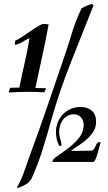

<svg xmlns="http://www.w3.org/2000/svg" viewBox="-20 -819 547 971"><path d="M226 -696Q211 -613 193.5 -534.5Q176 -456 159 -374L212 -373Q212 -368 209 -363.5Q206 -359 204 -352Q162 -355 113.5 -354.5Q65 -354 24 -351L31 -375L78 -376Q89 -433 104.5 -500Q120 -567 129 -626Q111 -618 92.5 -606.5Q74 -595 55 -592L57 -614Q70 -618 86.5 -629Q103 -640 121 -652.5Q139 -665 158 -677.5Q177 -690 195 -698ZM453 -792Q396 -648 339 -505Q282 -362 239 -211Q219 -138 195.5 -63Q172 12 141 81Q132 101 110.5 113.5Q89 126 69 132L66 128Q89 88 104.5 42Q120 -4 136 -47Q180 -166 220.5 -284.5Q261 -403 302 -523Q324 -586 343.5 -651Q363 -716 392 -776Q416 -791 445 -799ZM387 -278Q422 -278 444 -259.5Q466 -241 466 -203Q466 -176 453 -155Q440 -134 421 -116.5Q402 -99 380 -85Q358 -71 339 -57Q347 -56 355 -56Q363 -56 371 -56L439 -57Q449 -57 454 -63.5Q459 -70 462.5 -78.5Q466 -87 470.5 -93.5Q475 -100 484 -100H489Q485 -87 481 -70Q477 -53 472 -37.5Q467 -22 462 -11Q457 0 451 0H245Q245 -13 269.5 -29.5Q294 -46 324 -68.5Q354 -91 378.5 -120.5Q403 -150 403 -189Q403 -210 389.5 -225.5Q376 -241 353 -241Q336 -241 322 -233.5Q308 -226 298.5 -213.5Q289 -201 284 -185Q279 -169 279 -153Q279 -135 284.5 -117.5Q290 -100 292 -82H279Q263 -114 263 -152Q263 -178 272.5 -201Q282 -224 298.5 -241Q315 -258 337.5 -268Q360 -278 387 -278Z"/></svg>

Font: Lucien Schoenschriftv CAT
Style: Regular
Weight: 400
Designer: Lucian Bernhard 1928
Foundry: CAT-Fonts Peter Wiegel
Version: Version 1.000